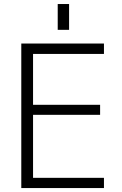

<svg xmlns="http://www.w3.org/2000/svg" viewBox="-20 -952 619 973"><path d="M272.5 -800.8V-931.6H330.1V-800.8ZM147.5 -678.7V-420.9H487.3V-370.1H147.5V-50.8H506.8V1H87.9V-731.4H506.8V-678.7Z"/></svg>

Font: Gen Shin Gothic Light
Style: Regular
Weight: 200
Designer: [Source Han Sans]
Ryoko NISHIZUKA  (kana & ideographs); Paul D. Hunt (Latin, Greek & Cyrillic); Wenlong ZHANG  (bopomofo
Version: Version 1.002.20150607